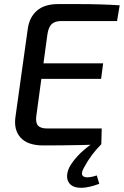

<svg xmlns="http://www.w3.org/2000/svg" viewBox="-20 -711 606 940"><path d="M264 -691Q315 -691 367.5 -691Q420 -691 470 -689.5Q520 -688 566 -685L553 -608H281Q248 -608 232.5 -592.5Q217 -577 212 -542L158 -145Q153 -112 165.5 -97Q178 -82 211 -82H478L476 -5Q432 -2 384 -1Q336 0 287 0.5Q238 1 192 1Q115 1 80.5 -37.5Q46 -76 56 -141L116 -570Q124 -627 161 -659Q198 -691 264 -691ZM110 -401H485L475 -325H99ZM431 -8 476 -5Q451 20 430 48Q409 76 391 110Q372 144 390 153.5Q408 163 454 148L466 189Q414 208 379.5 208.5Q345 209 327.5 194.5Q310 180 308.5 157Q307 134 320 107Q333 83 359 54Q385 25 431 -8Z"/></svg>

Font: Exo 2 Medium
Style: Italic
Weight: 500
Italic angle: -8°
Designer: Natanael Gama
Foundry: Natanael Gama
Version: Version 2.010